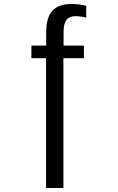

<svg xmlns="http://www.w3.org/2000/svg" viewBox="-20 -730 596 973"><path d="M417 -640.6Q408.7 -643.1 393.6 -645.5Q378.4 -647.9 362.3 -647.9Q331.5 -647.9 316.9 -629.2Q302.2 -610.4 302.2 -565.9V-499H405.3V-435.1H301.3V222.7H213.4V-435.1H139.2V-499H213.9V-563.5Q213.9 -641.6 245.6 -675.8Q277.3 -710 342.3 -710Q359.9 -710 379.9 -707.5Q399.9 -705.1 417 -700.2Z"/></svg>

Font: Arimo Nerd Font
Style: Regular
Weight: 400
Designer: Steve Matteson
Foundry: Monotype Imaging Inc.
Version: Version 1.33;Nerd Fonts 3.2.1